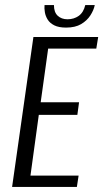

<svg xmlns="http://www.w3.org/2000/svg" viewBox="-20 -737 407 757"><path d="M27.7 0 111.7 -591H367.1L359.7 -545.5H169.9L140.4 -333.7H291.7L285 -284.2H133L100.1 -44.6H289.9L283.1 0ZM240.5 -628.2Q211.9 -628.2 194.2 -637Q176.6 -645.9 168 -659.7Q159.4 -673.5 156.9 -688.8Q154.3 -704.1 155.6 -716.9H192.7Q192.6 -689 207.4 -675Q222.3 -661 246.1 -661Q271.6 -661 290.5 -674.5Q309.3 -688 316.2 -716.9H353.6Q349.6 -696.9 336.3 -676.3Q323 -655.7 299.8 -641.9Q276.5 -628.2 240.5 -628.2Z"/></svg>

Font: Alumni Sans Thin
Style: Italic
Weight: 100
Italic angle: -8°
Designer: Robert E. Leuschke
Foundry: Robert E. Leuschke
Version: Version 1.016